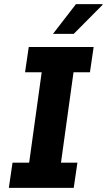

<svg xmlns="http://www.w3.org/2000/svg" viewBox="-20 -915 520 935"><path d="M418 -563H338L277 -123H357L339 0H23L41 -123H122L183 -563H102L120 -686H436ZM479 -895 480 -892 339 -750H238L350 -895Z"/></svg>

Font: Chivo
Style: Bold Italic
Weight: 700
Italic angle: -8.05°
Designer: Hector Gatti
Foundry: Omnibus-Type
Version: Version 1.007